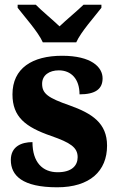

<svg xmlns="http://www.w3.org/2000/svg" viewBox="-20 -786 503 816"><path d="M162 -606H304C324 -651 382 -715 411 -753V-766H335C312 -743 261 -701 233 -674C205 -701 154 -743 132 -766H55V-753C84 -715 142 -651 162 -606ZM223 10C362 10 435 -59 435 -167C435 -263 371 -304 276 -338C184 -370 159 -388 159 -430C159 -467 190 -487 230 -487C282 -487 318 -451 318 -385C386 -385 416 -408 416 -453C416 -501 368 -549 244 -549C117 -549 33 -496 33 -385C33 -289 88 -246 198 -208C278 -180 310 -160 310 -118C310 -83 286 -54 225 -54C161 -54 118 -96 118 -182C72 -182 26 -164 26 -106C26 -40 75 10 223 10Z"/></svg>

Font: Noto Serif Bengali SemiCondensed ExtraBold
Style: Regular
Weight: 800
Width: 4
Designer: Juan Bruce, Universal Thirst, Indian Type Foundry and the Monotype Design Team.
Foundry: Monotype Imaging Inc.
Version: Version 2.003